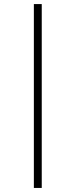

<svg xmlns="http://www.w3.org/2000/svg" viewBox="-20 -822 375 952"><path d="M147.9 109.9V-801.8H187V109.9Z"/></svg>

Font: Literata Light
Style: Regular
Weight: 300
Designer: Latin by Veronika Burian and Jose Scaglione. Greek by Irene Vlachou. Cyrillic by Vera Evstafieva.
Foundry: TypeTogether
Version: Version 3.021